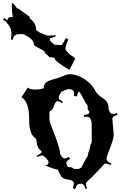

<svg xmlns="http://www.w3.org/2000/svg" viewBox="-145 -1306 811 1291"><path d="M185.1 -922.4Q185.1 -927.2 170.2 -938.5Q155.3 -949.7 155.3 -954.6Q155.3 -961.9 137 -971.7Q118.7 -981.4 100.6 -990.7Q82.5 -1000 82.5 -1007.3Q82.5 -1043 19 -1072.3Q19 -1075.7 8.8 -1076.7L-32.2 -1075.7Q-38.1 -1067.4 -46.4 -1067.4Q-51.3 -1067.4 -61.5 -1037.1L-71.3 -1041Q-67.9 -1062.5 -67.9 -1088.9Q-73.2 -1127.4 -96.7 -1148.4Q-101.6 -1154.3 -101.6 -1158.2L-125.5 -1175.3L-116.7 -1184.6L-94.2 -1168.5Q-94.2 -1191.4 -71.8 -1191.4L-56.6 -1190.9Q-64 -1190.9 -65.9 -1281.2L-59.6 -1285.6Q-34.7 -1262.2 -34.7 -1254.4Q-34.7 -1251.5 -19 -1246.6L55.7 -1192.4H54.2L53.7 -1183.6Q97.7 -1151.4 97.7 -1107.4Q102.5 -1091.3 175.8 -1065.9Q181.2 -1066.9 229 -1069.3L230.5 -1063Q204.1 -1049.8 188 -1047.4Q191.9 -1043.5 192.9 -1029.8L214.4 -1010.7Q210.4 -1003.4 270.5 -1003.4Q271 -1003.4 278.3 -1014.6Q285.6 -1025.9 297.4 -1050.3L314.9 -1042Q295.4 -1001.5 295.4 -975.1Q298.3 -964.4 316.7 -947.3Q335 -930.2 339.4 -930.2L361.3 -913.1L322.3 -836.9L296.9 -851.1Q271.5 -865.7 246.1 -886Q220.7 -906.2 220.7 -917.5ZM100.6 -258.8Q134.3 -274.4 135.7 -285.2Q134.8 -288.6 128.4 -294.9Q101.6 -315.4 99.6 -365.2Q99.6 -370.1 96.7 -373Q71.8 -392.1 64.2 -413.1Q56.6 -434.1 54.2 -451.7Q50.8 -476.1 50.8 -509.8Q50.8 -620.1 -0.5 -652.8L41.5 -716.8Q57.6 -704.1 91.1 -704.1Q124.5 -704.1 148.4 -712.9Q149.4 -746.6 179.2 -760.7Q193.4 -767.1 208 -771Q255.4 -783.7 281 -795.4Q306.6 -807.1 323.7 -807.1Q371.6 -807.1 422.9 -774.2Q474.1 -741.2 495.6 -694.8Q508.3 -670.9 549.3 -643.6Q584.5 -620.6 584.5 -583Q584.5 -568.8 592.3 -554.4Q600.1 -540 613 -540Q626 -540 641.6 -545.9L645.5 -534.2Q623.5 -526.9 616.9 -521.2Q610.4 -515.6 610.4 -506.8L619.6 -403.8Q619.6 -372.1 597.7 -318.4Q571.8 -253.4 571.8 -240.5Q571.8 -227.5 578.1 -221.4Q584.5 -215.3 603.5 -206.1L598.6 -195.8Q576.2 -206.1 567.1 -206.1Q558.1 -206.1 554 -201.2Q549.8 -196.3 536.9 -182.1Q523.9 -168 520.5 -164.3Q517.1 -160.6 505.9 -148.9Q494.6 -137.2 489 -131.6Q483.4 -126 474.1 -116.2Q461.9 -104 447.3 -91.3Q432.6 -78.6 432.6 -69.6Q432.6 -60.5 440.4 -39.1L430.7 -35.2Q421.9 -58.6 416.3 -64.7Q410.6 -70.8 400.4 -70.8H397.5Q383.8 -70.8 375.7 -64.2Q367.7 -57.6 359.4 -34.2L344.7 -40Q351.6 -60.1 351.6 -72.3Q351.6 -84.5 340.3 -90.8Q329.1 -97.2 314.9 -98.1Q275.4 -101.1 261.7 -127.9Q260.7 -130.4 256.8 -137.7Q248.5 -150.9 245.6 -164.1Q228.5 -166.5 189 -181.6Q149.4 -196.8 132.3 -203.1L151.4 -196.8Q157.2 -194.8 163.3 -194.8Q169.4 -194.8 175.5 -200.7Q181.6 -206.5 181.6 -216.1Q181.6 -225.6 164.3 -243.4Q147 -261.2 138.4 -261.2Q129.9 -261.2 104.5 -251ZM196.8 -561Q187.5 -561 187.5 -548.8V-504.9Q187.5 -487.8 205.1 -444.8Q257.8 -313.5 259.8 -272Q259.8 -269 261.7 -265.1L272.5 -251Q280.3 -240.2 289.6 -240.2Q298.8 -240.2 317.4 -251L326.7 -237.8Q300.8 -222.7 300.8 -210.9Q300.8 -204.6 303 -200.9Q305.2 -197.3 306.2 -194.3Q307.1 -191.4 307.4 -190.2Q307.6 -189 308.8 -187Q310.1 -185.1 311.5 -184.6Q315.9 -182.1 320.3 -182.1H326.7Q337.4 -182.1 344.7 -176Q352.1 -169.9 353.5 -169.9H380.4Q384.8 -169.9 385.7 -170.9L401.4 -179.2Q402.3 -179.7 409.2 -193.4Q432.6 -240.7 439.5 -248.5Q446.3 -256.3 447.5 -271Q448.7 -285.6 453.6 -289.1Q457 -295.9 459.7 -314.5Q462.4 -333 467 -339.4Q471.7 -345.7 471.7 -349.1V-460Q471.7 -521 439.5 -521Q428.7 -521 421.4 -520L419.4 -532.2Q442.4 -535.6 449 -540.3Q455.6 -544.9 456.5 -554.2Q455.6 -556.6 450 -563Q444.3 -569.3 444.3 -578.1L445.3 -591.8Q445.3 -596.2 438 -604.2Q430.7 -612.3 414.8 -644.8Q398.9 -677.2 386.7 -690.9Q376 -685.1 373.5 -658.2L352.5 -660.2Q353.5 -665 353.5 -675.8Q353.5 -707 314.5 -707Q310.1 -707 289.8 -699Q269.5 -690.9 268.3 -689.5Q267.1 -688 262.7 -680.2L255.9 -668.5Q249.5 -656.7 249.5 -647Q249.5 -637.2 278.3 -621.1L273.4 -612.8Q249 -626 241.9 -626Q234.9 -626 228.8 -616.9Q222.7 -607.9 218.8 -596.7Q209 -566.4 196.8 -561ZM117.7 -209 129.4 -204.1ZM129.4 -204.1Q131.3 -204.1 132.3 -203.1Z"/></svg>

Font: Eater
Style: Regular
Weight: 400
Version: Version 001.002